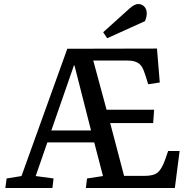

<svg xmlns="http://www.w3.org/2000/svg" viewBox="-20 -944 960 964"><path d="M630.9 -901.9Q655.8 -923.8 673.8 -923.8Q692.4 -923.8 704.6 -910.9Q716.8 -897.9 716.8 -877Q716.8 -859.4 708 -837.9L518.1 -752L498 -782.2ZM768.1 -700.2 782.2 -529.8 724.1 -521 712.9 -557.1Q702.6 -590.8 693.4 -606.9Q684.1 -623 666.3 -631.6Q648.4 -640.1 617.2 -640.1H448.2L515.1 -393.1H753.9L749 -326.2H533.2L603 -61H707Q752 -61 772.5 -78.6Q793 -96.2 810.1 -145L824.2 -186H881.8L857.9 0H411.1L417 -47.9L497.1 -60.1L453.1 -229H217.8L159.2 -60.1L249 -47.9L243.2 0H6.8L13.2 -47.9L87.9 -60.1L317.9 -699.2ZM237.8 -289.1H437L354 -615.2H351.1Z"/></svg>

Font: Literata Book Medium
Style: Italic
Weight: 500
Italic angle: -3°
Designer: Latin by Veronika Burian and Jose Scaglione. Greek by Irene Vlachou. Cyrillic by Vera Evstafieva
Foundry: TypeTogether
Version: Version 1.003;PS 001.003;hotconv 1.0.88;makeotf.lib2.5.64775